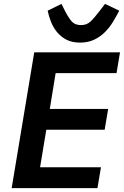

<svg xmlns="http://www.w3.org/2000/svg" viewBox="-20 -967 640 987"><path d="M40 0 156 -698H597L579 -591H266L236 -407H536L518 -300H218L186 -107H499L481 0ZM392 -748Q350 -748 321.5 -763Q293 -778 273.5 -801.5Q254 -825 242.5 -854Q231 -883 225 -912L296 -947L314 -911Q332 -876 348.5 -857Q365 -838 397 -838Q426 -838 445.5 -856.5Q465 -875 494 -913L520 -947L593 -912Q578 -883 560 -853.5Q542 -824 518 -800.5Q494 -777 463 -762.5Q432 -748 392 -748Z"/></svg>

Font: IBM Plex Mono SemiBold
Style: Italic
Weight: 600
Italic angle: -9°
Monospace: yes
Designer: Mike Abbink, Paul van der Laan, Pieter van Rosmalen
Foundry: Bold Monday
Version: Version 2.3